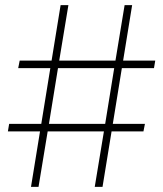

<svg xmlns="http://www.w3.org/2000/svg" viewBox="-20 -727 635 747"><path d="M384.3 -215.8H165.5L129.9 0H100.6L135.7 -215.8H10.7L15.6 -245.1H140.6L175.8 -461.9H50.8L56.6 -491.2H180.7L215.8 -707H246.1L210.4 -491.2H429.2L464.8 -707H494.1L459 -491.2H584L579.1 -461.9H454.1L418.9 -245.1H543.9L538.1 -215.8H414.1L378.9 0H348.6ZM389.2 -245.1 424.3 -461.9H205.6L170.4 -245.1Z"/></svg>

Font: Pretendard Std Thin
Style: Regular
Weight: 100
Designer: Base glyphs from Inter by Rasmus Andersson; Hangeul glyphs from Noto Sans CJK(Source Han Sans) by Jang Soo-young and Kan
Foundry: Kil Hyung-jin
Version: Version 1.309